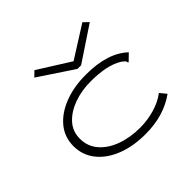

<svg xmlns="http://www.w3.org/2000/svg" viewBox="-165 -877 1079 1079"><g transform="rotate(-45 375.0 -337.0)"><path d="M421 11Q322 11 246.5 -19Q171 -49 128.5 -103Q86 -157 86 -228Q86 -299 129 -351.5Q172 -404 247.5 -433.5Q323 -463 420 -463Q593 -463 679 -381L646 -349L639 -342L634 -347Q634 -355 629 -359.5Q624 -364 611 -374Q573 -397 523.5 -407Q474 -417 412 -417Q340 -417 278.5 -395Q217 -373 179 -332Q141 -291 141 -232Q141 -171 179 -127Q217 -83 281.5 -59.5Q346 -36 426 -36Q483 -36 540 -52.5Q597 -69 637 -100L668 -62Q567 11 421 11ZM233 -685 424 -565 614 -685 644 -656 438 -519H409L203 -656Z"/></g></svg>

Font: Inconsolata ExtraExpanded Light
Style: Regular
Weight: 300
Width: 8
Monospace: yes
Designer: Raph Levien, Cyreal, Brenton Simpson
Foundry: Raph Levien, Cyreal, Google
Version: Version 3.001; ttfautohint (v1.8.2.53-6de2)